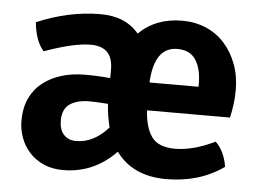

<svg xmlns="http://www.w3.org/2000/svg" viewBox="-43 -564 854 632"><g transform="rotate(5 384.0 -248.0)"><path d="M719 -206H445Q448 -150 470 -119Q492 -88 548 -88Q576 -88 609 -96.5Q642 -105 679 -123Q709 -94 717 -43Q637 14 527 14Q416 14 361 -62Q288 14 186 14Q150 14 122 1.5Q94 -11 75 -32Q56 -53 46 -80Q36 -107 36 -136Q36 -178 50.5 -209.5Q65 -241 91.5 -262Q118 -283 153.5 -294Q189 -305 231 -305Q254 -305 274.5 -304Q295 -303 315 -301V-330Q315 -405 242 -405Q186 -405 89 -370Q61 -401 55 -463Q161 -508 265 -508Q348 -508 392 -455Q448 -510 535 -510Q578 -510 614 -494.5Q650 -479 675.5 -450.5Q701 -422 715.5 -383Q730 -344 730 -298Q730 -273 727 -250.5Q724 -228 719 -206ZM221 -85Q279 -85 327 -139Q317 -179 315 -216Q299 -217 284 -218Q269 -219 255 -219Q213 -219 189 -202.5Q165 -186 165 -148Q165 -118 180 -101.5Q195 -85 221 -85ZM527 -416Q451 -416 445 -298H607V-309Q607 -357 588 -386.5Q569 -416 527 -416Z"/></g></svg>

Font: Signika
Style: Semibold
Weight: 600
Designer: Anna Giedrys
Foundry: Anna Giedrys
Version: Version 1.001